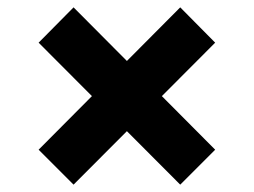

<svg xmlns="http://www.w3.org/2000/svg" viewBox="-20 -565 690 522"><path d="M180 -63 85 -158 470 -545 565 -449ZM470 -63 85 -449 180 -545 565 -158Z"/></svg>

Font: Azeret Mono Thin
Style: Bold
Weight: 700
Version: Version 1.002